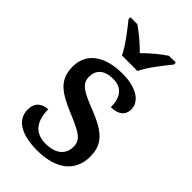

<svg xmlns="http://www.w3.org/2000/svg" viewBox="-235 -843 930 930"><g transform="rotate(45 229.5 -378.0)"><path d="M180 -606H286C307 -651 358 -715 389 -753V-766H342C307 -743 263 -706 233 -675C203 -706 160 -743 125 -766H78V-753C109 -715 159 -651 180 -606ZM215 10C339 10 418 -46 418 -151C418 -239 369 -277 263 -319C174 -354 140 -372 140 -421C140 -466 168 -496 231 -496C290 -496 319 -458 319 -391C370 -391 397 -415 397 -453C397 -503 347 -546 244 -546C127 -546 49 -495 49 -400C49 -310 99 -275 205 -231C299 -192 327 -174 327 -127C327 -77 291 -42 221 -42C142 -42 112 -95 112 -169C82 -169 42 -153 42 -98C42 -29 104 10 215 10Z"/></g></svg>

Font: Noto Serif Myanmar Medium
Style: Regular
Weight: 500
Designer: Ben Mitchell and the Monotype Design Team
Foundry: Monotype Imaging Inc.
Version: Version 2.106